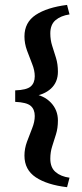

<svg xmlns="http://www.w3.org/2000/svg" viewBox="-20 -592 337 790"><path d="M187 61Q187 97.2 208.5 115.7Q230 134.3 266.1 139.2L255.9 178.2Q173.8 168.5 127.2 137.5Q80.6 106.4 80.6 48.3Q80.6 19.5 91.1 -9Q101.6 -37.6 112.3 -64.2Q123 -90.8 123 -114.7Q123 -142.1 106.2 -156.5Q89.4 -170.9 42.5 -172.9V-220.2Q89.4 -221.7 106.2 -236.1Q123 -250.5 123 -278.3Q123 -302.2 112.3 -328.9Q101.6 -355.5 91.1 -384.3Q80.6 -413.1 80.6 -441.9Q80.6 -500 127.2 -530.8Q173.8 -561.5 255.9 -571.8L266.1 -532.7Q230 -527.3 208.5 -509Q187 -490.7 187 -454.6Q187 -427.2 194.8 -403.3Q202.6 -379.4 210.4 -353.8Q218.3 -328.1 218.3 -296.9Q218.3 -253.9 189.7 -227.5Q161.1 -201.2 112.3 -195.3V-206.5Q161.1 -199.7 189.7 -169.4Q218.3 -139.2 218.3 -96.2Q218.3 -64.9 210.4 -39.6Q202.6 -14.2 194.8 9.8Q187 33.7 187 61Z"/></svg>

Font: Lateef SemiBold
Style: Regular
Weight: 600
Designer: SIL International
Foundry: SIL International
Version: Version 4.200